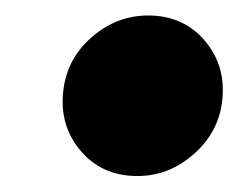

<svg xmlns="http://www.w3.org/2000/svg" viewBox="-20 -546 306 243"><path d="M153.8 -323.2Q107.9 -323.2 80.6 -356.9Q53.2 -390.6 61 -437.5Q67.4 -475.1 98.1 -500.7Q128.9 -526.4 167.5 -526.4Q213.4 -526.4 240.7 -492.7Q268.1 -459 260.3 -412.1Q253.9 -375 223.1 -349.1Q192.4 -323.2 153.8 -323.2Z"/></svg>

Font: Inter Display Black
Style: Italic
Weight: 900
Italic angle: -9.39999°
Designer: Rasmus Andersson
Foundry: rsms
Version: Version 4.000;git-a52131595